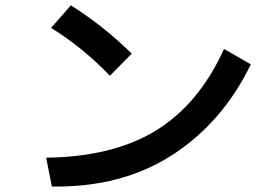

<svg xmlns="http://www.w3.org/2000/svg" viewBox="-20 -723 1040 721"><path d="M171.9 -618.2 246.1 -703.1Q372.1 -623 474.6 -521.5L392.6 -438.5Q293 -543 171.9 -618.2ZM153.3 -130.9Q403.3 -133.8 564.9 -232.4Q726.6 -331.1 821.3 -539.1L921.9 -481.4Q816.4 -263.7 627 -141.1Q437.5 -18.6 174.8 -22.5Z"/></svg>

Font: Gothic A1
Style: Bold
Weight: 700
Version: Version 2.50